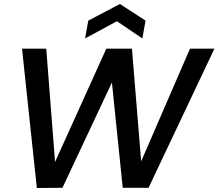

<svg xmlns="http://www.w3.org/2000/svg" viewBox="-20 -938 1091 959"><path d="M90 -695H211L255 -129L511 -695H639L685 -132L929 -695H1051L722 0H593L539 -526L292 0L164 1ZM691 -746 564 -832 405 -746 421 -835 579 -918 707 -835Z"/></svg>

Font: SVN-Poppins Medium
Style: Italic
Weight: 500
Italic angle: -10°
Designer: Ninad Kale (Devanagari), Jonny Pinhorn (Latin)
Foundry: Indian Type Foundry
Version: Version 3.002 2017; ttfautohint (v1.8.3)